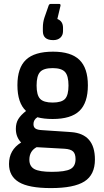

<svg xmlns="http://www.w3.org/2000/svg" viewBox="-20 -765 531 981"><path d="M249 -157Q204 -157 171 -166Q151 -153 151 -131Q151 -115 161.5 -108Q172 -101 196 -100L344 -90Q465 -81 465 50Q465 128 411.5 162Q358 196 240 196Q127 196 76.5 165.5Q26 135 26 73Q26 1 88 -37Q76 -49 68.5 -66.5Q61 -84 61 -107Q61 -136 73.5 -156.5Q86 -177 113 -198Q69 -239 69 -330Q69 -418 112.5 -459.5Q156 -501 251 -501Q343 -501 386 -459Q429 -417 429 -329Q429 -240 386 -198.5Q343 -157 249 -157ZM249 -241Q295 -241 312.5 -260Q330 -279 330 -328Q330 -378 312 -397.5Q294 -417 249 -417Q203 -417 185 -397.5Q167 -378 167 -328Q167 -279 185 -260Q203 -241 249 -241ZM130 51Q130 85 156 99Q182 113 245 113Q313 113 339.5 99Q366 85 366 48Q366 21 353.5 9Q341 -3 310 -5L167 -13Q130 7 130 51ZM252 -560Q199 -560 199 -606V-624Q199 -651 207 -675L229 -738Q232 -745 240 -745H282Q291 -745 289 -735L273 -668Q302 -657 302 -623V-606Q302 -585 288.5 -572.5Q275 -560 252 -560Z"/></svg>

Font: Sofia Sans Extra Cond
Style: Bold
Weight: 700
Width: 1
Designer: Botio Nikoltchev, Ani Petrova
Foundry: lettersoup
Version: Version 4.100; ttfautohint (v1.8.3)